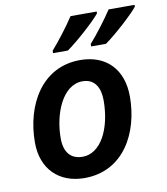

<svg xmlns="http://www.w3.org/2000/svg" viewBox="-86 -838 801 919"><g transform="rotate(-10 315.0 -378.5)"><path d="M391 -618V-606H463C514 -642 602 -722 630 -757V-766H504C474 -720 425 -656 391 -618ZM206 -618V-606H278C329 -642 418 -722 446 -757V-766H319C289 -720 240 -656 206 -618ZM251 9C442 9 532 -162 532 -338C532 -471 453 -551 327 -551C140 -551 46 -381 46 -199C46 -70 128 9 251 9ZM260 -93C202 -93 171 -130 171 -198C171 -316 223 -449 321 -449C383 -449 405 -399 405 -342C405 -202 347 -93 260 -93Z"/></g></svg>

Font: Noto Sans SemiBold
Style: Italic
Weight: 600
Italic angle: -12°
Designer: Monotype Design Team
Foundry: Monotype Imaging Inc.
Version: Version 2.013